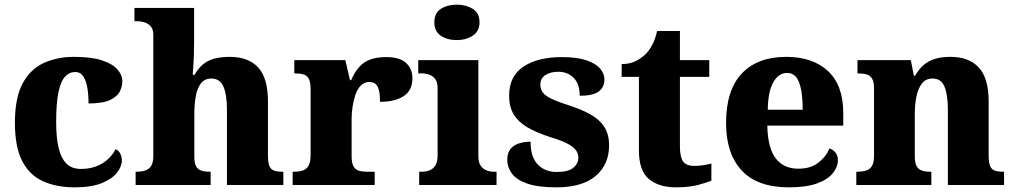

<svg xmlns="http://www.w3.org/2000/svg" viewBox="-20 -794 4354 824"><path d="M300 10Q224 10 166 -15.5Q108 -41 76 -101.5Q44 -162 44 -267Q44 -375 77.5 -436.5Q111 -498 168.5 -524Q226 -550 297 -550Q372 -550 417.5 -535Q463 -520 484 -496Q505 -472 505 -444Q505 -424 494.5 -402Q484 -380 452.5 -365Q421 -350 360 -350Q360 -386 355 -416.5Q350 -447 337.5 -466Q325 -485 303 -485Q278 -485 259.5 -465.5Q241 -446 231 -399Q221 -352 221 -268Q221 -202 232 -157.5Q243 -113 266 -91Q289 -69 327 -69Q363 -69 392.5 -80Q422 -91 443.5 -111Q465 -131 476 -154Q491 -147 497 -133Q503 -119 503 -105Q503 -80 482 -53Q461 -26 416.5 -8Q372 10 300 10Z M562 0V-57H565Q586 -57 602.5 -62Q619 -67 628.5 -81.5Q638 -96 638 -125V-644Q638 -670 625.5 -682.5Q613 -695 597.5 -699Q582 -703 571 -703H557V-760H813V-610Q813 -583 812 -555.5Q811 -528 809.5 -505.5Q808 -483 807 -473H815Q831 -501 851.5 -518Q872 -535 900.5 -542.5Q929 -550 966 -550Q1046 -550 1088 -504.5Q1130 -459 1130 -358V-128Q1130 -97 1136 -82Q1142 -67 1156 -62Q1170 -57 1192 -57H1196V0H954V-322Q954 -387 939 -422Q924 -457 887 -457Q857 -457 841 -434.5Q825 -412 819.5 -377Q814 -342 814 -305V-122Q814 -94 821.5 -80.5Q829 -67 843.5 -62Q858 -57 880 -57H884V0Z M1236 0V-57H1240Q1263 -57 1279 -62Q1295 -67 1304 -82.5Q1313 -98 1313 -129V-411Q1313 -441 1305.5 -455.5Q1298 -470 1283 -474.5Q1268 -479 1246 -479H1243V-536H1462L1482 -450H1487Q1502 -485 1522 -507Q1542 -529 1570 -539Q1598 -549 1638 -549Q1696 -549 1723 -523.5Q1750 -498 1750 -458Q1750 -406 1712.5 -381.5Q1675 -357 1611 -357Q1611 -385 1607 -403.5Q1603 -422 1593.5 -432Q1584 -442 1565 -442Q1543 -442 1528.5 -427Q1514 -412 1505.5 -387.5Q1497 -363 1493 -335.5Q1489 -308 1489 -285V-124Q1489 -95 1497 -80.5Q1505 -66 1520 -61.5Q1535 -57 1554 -57H1588V0Z M1779 0V-57H1791Q1808 -57 1823.5 -63Q1839 -69 1848.5 -84Q1858 -99 1858 -127V-415Q1858 -441 1848 -454.5Q1838 -468 1822.5 -473.5Q1807 -479 1791 -479H1775V-536H2033V-125Q2033 -98 2042.5 -83.5Q2052 -69 2067.5 -63Q2083 -57 2099 -57H2111V0ZM1940 -622Q1899 -622 1871.5 -641Q1844 -660 1844 -698Q1844 -738 1872 -756Q1900 -774 1941 -774Q1980 -774 2009 -756Q2038 -738 2038 -698Q2038 -660 2009 -641Q1980 -622 1940 -622Z M2368 10Q2289 10 2243 -6Q2197 -22 2177 -49Q2157 -76 2157 -108Q2157 -139 2172 -156Q2187 -173 2210 -179.5Q2233 -186 2257 -186Q2257 -120 2288 -88Q2319 -56 2369 -56Q2419 -56 2440.5 -74Q2462 -92 2462 -117Q2462 -137 2449.5 -152Q2437 -167 2410.5 -180Q2384 -193 2340 -206Q2282 -225 2243.5 -247.5Q2205 -270 2185 -302.5Q2165 -335 2165 -383Q2165 -468 2227 -508.5Q2289 -549 2391 -549Q2457 -549 2497.5 -535Q2538 -521 2556 -499Q2574 -477 2574 -454Q2574 -419 2549 -401Q2524 -383 2468 -383Q2468 -433 2442.5 -459.5Q2417 -486 2375 -486Q2343 -486 2321 -472Q2299 -458 2299 -431Q2299 -411 2310 -396.5Q2321 -382 2349 -369Q2377 -356 2427 -340Q2476 -324 2514 -303Q2552 -282 2573 -250Q2594 -218 2594 -170Q2594 -88 2536.5 -39Q2479 10 2368 10Z M2880 10Q2808 10 2765 -25.5Q2722 -61 2722 -149V-464H2648V-519Q2686 -519 2712.5 -534Q2739 -549 2754 -565Q2768 -580 2780.5 -604Q2793 -628 2800 -661H2898V-536H3024V-464H2898V-165Q2898 -122 2911 -102Q2924 -82 2960 -82Q2980 -82 2998.5 -85Q3017 -88 3033 -92V-19Q3016 -11 2977 -0.5Q2938 10 2880 10Z M3366 10Q3230 10 3163 -62.5Q3096 -135 3096 -266Q3096 -407 3163.5 -478.5Q3231 -550 3354 -550Q3468 -550 3533.5 -489Q3599 -428 3599 -309V-255H3273Q3275 -159 3309 -114.5Q3343 -70 3406 -70Q3458 -70 3491 -95Q3524 -120 3540 -157Q3557 -151 3566.5 -138Q3576 -125 3576 -107Q3576 -78 3554.5 -51Q3533 -24 3487 -7Q3441 10 3366 10ZM3425 -323Q3425 -399 3409.5 -440Q3394 -481 3358 -481Q3321 -481 3298.5 -440.5Q3276 -400 3275 -323Z M3655 0V-57H3658Q3681 -57 3697 -62Q3713 -67 3722 -81.5Q3731 -96 3731 -125V-415Q3731 -442 3723 -456Q3715 -470 3700 -474.5Q3685 -479 3663 -479H3660V-536H3889L3902 -469H3907Q3924 -498 3944.5 -515.5Q3965 -533 3993 -541.5Q4021 -550 4059 -550Q4138 -550 4180.5 -504.5Q4223 -459 4223 -358V-128Q4223 -97 4229 -82Q4235 -67 4249 -62Q4263 -57 4285 -57H4289V0H4048V-322Q4048 -387 4033.5 -422Q4019 -457 3982 -457Q3953 -457 3936.5 -435.5Q3920 -414 3913 -379.5Q3906 -345 3906 -305V-122Q3906 -94 3914 -80.5Q3922 -67 3936.5 -62Q3951 -57 3973 -57H3977V0Z"/></svg>

Font: Noto Serif Bengali ExtraBold
Style: Regular
Weight: 800
Designer: Juan Bruce, Universal Thirst, Indian Type Foundry and the Monotype Design Team.
Foundry: Monotype Imaging Inc.
Version: Version 2.003